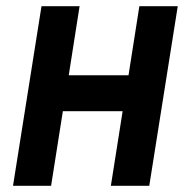

<svg xmlns="http://www.w3.org/2000/svg" viewBox="-20 -600 594 620"><path d="M22 0H145L183 -241H376L338 0H462L554 -580H430L395 -357H202L237 -580H114Z"/></svg>

Font: Charger Sport
Style: UltObl
Weight: 1000
Designer: Jasper
Foundry: Cannot Into Space Fonts
Version: Version 1.1